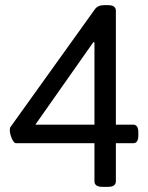

<svg xmlns="http://www.w3.org/2000/svg" viewBox="-20 -722 575 744"><path d="M117 -239H346V-557L342 -559ZM516 -209V-197Q516 -167 496 -167H429V-20Q429 2 399 2H376Q346 2 346 -20V-167H42Q34 -167 26 -185Q18 -203 18 -218Q18 -227 20 -229L349 -688Q360 -702 383 -702H399Q429 -702 429 -680V-239H496Q516 -239 516 -209Z"/></svg>

Font: mmAsap
Style: Regular
Weight: 400
Designer: Pablo Cosgaya
Foundry: Omnibus-Type
Version: Version 1.001